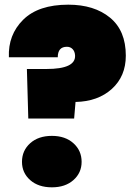

<svg xmlns="http://www.w3.org/2000/svg" viewBox="-20 -793 578 821"><path d="M18 -548Q14 -644 79 -708.5Q144 -773 272 -773Q383 -773 450.5 -717.5Q518 -662 518 -555Q518 -467 458.5 -413Q399 -359 303 -357L297 -286H101L95 -498H179Q304 -498 301 -556Q300 -573 290.5 -583Q281 -593 266 -593Q227 -593 227 -548ZM329 -101Q329 -54 294 -23Q259 8 202 8Q144 8 109 -23Q74 -54 74 -101Q74 -149 109 -180.5Q144 -212 202 -212Q259 -212 294 -180.5Q329 -149 329 -101Z"/></svg>

Font: Poppins Black
Style: Regular
Weight: 900
Designer: Ninad Kale (Devanagari), Jonny Pinhorn (Latin)
Foundry: Indian Type Foundry
Version: Version 3.200;PS 1.000;hotconv 16.6.54;makeotf.lib2.5.65590